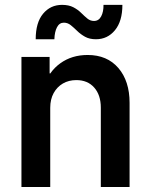

<svg xmlns="http://www.w3.org/2000/svg" viewBox="-20 -749 602 769"><path d="M65.9 0V-521H178.7V-455.1H199.2L161.6 -410.6Q175.3 -461.9 221.4 -495.4Q267.6 -528.8 331.1 -528.8Q409.2 -528.8 454.1 -476.6Q499 -424.3 499 -336.9V0H383.8V-317.9Q383.8 -368.2 357.4 -398.2Q331.1 -428.2 285.6 -428.2Q255.4 -428.2 231.9 -414.6Q208.5 -400.9 194.8 -376Q181.2 -351.1 181.2 -317.4V0ZM123 -591.8Q123 -658.7 152.6 -694.1Q182.1 -729.5 228.5 -729.5Q255.4 -729.5 273.7 -720Q292 -710.4 304.9 -697.5Q317.9 -684.6 329.8 -674.8Q341.8 -665 356.4 -665Q375.5 -665 385.3 -683.6Q395 -702.1 394.5 -729.5H470.2Q470.2 -664.1 440.4 -627.9Q410.6 -591.8 364.3 -591.8Q338.4 -591.8 320.6 -601.8Q302.7 -611.8 289.3 -625Q275.9 -638.2 263.4 -648.2Q251 -658.2 235.8 -658.2Q217.8 -658.2 208.3 -639.9Q198.7 -621.6 197.8 -591.8Z"/></svg>

Font: Reddit Mono SemiBold
Style: Regular
Weight: 600
Monospace: yes
Designer: Stephen Hutchings
Foundry: Reddit
Version: Version 1.014